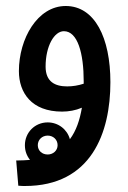

<svg xmlns="http://www.w3.org/2000/svg" viewBox="-20 -371 425 640"><path d="M63 249C285 249 348 71 348 -97C348 -245 296 -351 199 -351C105 -351 43 -242 43 -134C43 -62 85 1 187 1C209 1 232 -3 253 -12C246 29 234 65 213 93C204 60 174 37 139 37C96 37 63 71 63 113C63 132 69 148 80 162C66 163 51 164 34 164L41 248C51 249 58 249 63 249ZM132 -149C132 -218 161 -267 193 -267C239 -267 259 -193 259 -100C259 -97 259 -95 259 -92C241 -86 222 -83 204 -83C164 -83 132 -98 132 -149ZM139 144C120 144 106 131 106 113C106 95 120 81 139 81C157 81 172 94 172 113C172 131 157 144 139 144Z"/></svg>

Font: Noto Sans Arabic ExtCond Med
Style: Regular
Weight: 500
Width: 2
Designer: Monotype Design Team, Nadine Chahine, Nizar Qandah and Khaled Hosny
Foundry: Monotype Imaging Inc.
Version: Version 2.012